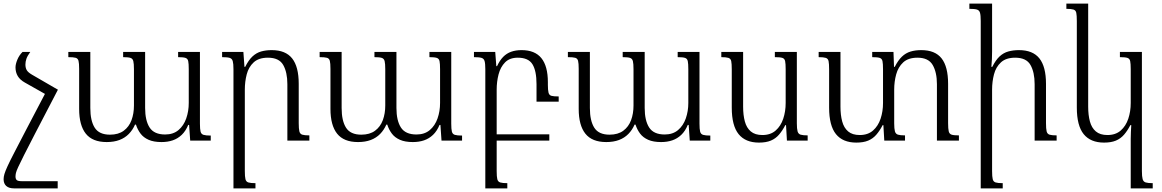

<svg xmlns="http://www.w3.org/2000/svg" viewBox="-50 -780 6448 1065"><path d="M271 -282 143 -36Q105 37 83.5 80Q62 123 51.5 145.5Q41 168 38.5 179Q36 190 36 199Q36 212 42.5 218.5Q49 225 71 225H270V265H30Q-1 265 -15.5 251.5Q-30 238 -30 214Q-30 201 -25.5 185.5Q-21 170 -8 141.5Q5 113 30.5 64Q56 15 97 -64L217 -293ZM118 -492Q102 -470 96.5 -454Q91 -438 91 -422Q91 -404 98 -391.5Q105 -379 127 -366L272 -282L219 -248L88 -322Q61 -337 48.5 -358Q36 -379 36 -406Q36 -424 46 -448.5Q56 -473 75 -492Z M938 -492H1059V-94Q1059 -64 1062.5 -50Q1066 -36 1079 -32Q1092 -28 1119 -28V0H1005L999 -87H994Q980 -53 958 -32Q936 -11 908 -1.5Q880 8 846 8Q803 8 774.5 -4.5Q746 -17 729.5 -39Q713 -61 704 -89H699Q686 -59 664.5 -37Q643 -15 612.5 -3.5Q582 8 542 8Q463 8 426 -38.5Q389 -85 389 -176V-398Q389 -429 385.5 -442.5Q382 -456 369.5 -459.5Q357 -463 329 -463V-492H451V-181Q451 -110 475.5 -71.5Q500 -33 560 -33Q607 -33 636.5 -55Q666 -77 679.5 -113.5Q693 -150 693 -195V-396Q693 -427 689.5 -441Q686 -455 673.5 -459Q661 -463 633 -463V-492H755V-181Q755 -111 780 -72.5Q805 -34 866 -34Q911 -34 940 -58.5Q969 -83 983 -123Q997 -163 997 -209V-396Q997 -427 994 -441Q991 -455 978.5 -459Q966 -463 938 -463Z M1666 -29V0H1544V-313Q1544 -379 1521 -419.5Q1498 -460 1436 -460Q1385 -460 1357 -434Q1329 -408 1318.5 -367.5Q1308 -327 1308 -283V169Q1308 200 1311.5 214Q1315 228 1327.5 232Q1340 236 1367 236V265H1245V-396Q1245 -427 1241 -441Q1237 -455 1224 -459Q1211 -463 1182 -463V-492H1300L1306 -409H1310Q1329 -447 1350.5 -467Q1372 -487 1398.5 -494.5Q1425 -502 1457 -502Q1534 -502 1570.5 -456Q1607 -410 1607 -315V-97Q1607 -66 1610.5 -51.5Q1614 -37 1626.5 -33Q1639 -29 1666 -29Z M2332 -492H2453V-94Q2453 -64 2456.5 -50Q2460 -36 2473 -32Q2486 -28 2513 -28V0H2399L2393 -87H2388Q2374 -53 2352 -32Q2330 -11 2302 -1.5Q2274 8 2240 8Q2197 8 2168.5 -4.5Q2140 -17 2123.5 -39Q2107 -61 2098 -89H2093Q2080 -59 2058.5 -37Q2037 -15 2006.5 -3.5Q1976 8 1936 8Q1857 8 1820 -38.5Q1783 -85 1783 -176V-398Q1783 -429 1779.5 -442.5Q1776 -456 1763.5 -459.5Q1751 -463 1723 -463V-492H1845V-181Q1845 -110 1869.5 -71.5Q1894 -33 1954 -33Q2001 -33 2030.5 -55Q2060 -77 2073.5 -113.5Q2087 -150 2087 -195V-396Q2087 -427 2083.5 -441Q2080 -455 2067.5 -459Q2055 -463 2027 -463V-492H2149V-181Q2149 -111 2174 -72.5Q2199 -34 2260 -34Q2305 -34 2334 -58.5Q2363 -83 2377 -123Q2391 -163 2391 -209V-396Q2391 -427 2388 -441Q2385 -455 2372.5 -459Q2360 -463 2332 -463Z M2705 169Q2705 200 2708.5 214Q2712 228 2724.5 232Q2737 236 2764 236V265H2642V-396Q2642 -427 2638 -441Q2634 -455 2621 -459Q2608 -463 2579 -463V-492H2697L2703 -413H2707Q2722 -445 2741 -464.5Q2760 -484 2785.5 -493Q2811 -502 2843 -502Q2917 -502 2953 -457.5Q2989 -413 2989 -324V-309Q2989 -281 2992.5 -266.5Q2996 -252 3008.5 -248.5Q3021 -245 3049 -245V-216H2926V-313Q2926 -387 2903.5 -423.5Q2881 -460 2822 -460Q2777 -460 2751.5 -434Q2726 -408 2715.5 -367.5Q2705 -327 2705 -283ZM2690 0V-35H2997V0Z M3709 -492H3830V-94Q3830 -64 3833.5 -50Q3837 -36 3850 -32Q3863 -28 3890 -28V0H3776L3770 -87H3765Q3751 -53 3729 -32Q3707 -11 3679 -1.5Q3651 8 3617 8Q3574 8 3545.5 -4.5Q3517 -17 3500.5 -39Q3484 -61 3475 -89H3470Q3457 -59 3435.5 -37Q3414 -15 3383.5 -3.5Q3353 8 3313 8Q3234 8 3197 -38.5Q3160 -85 3160 -176V-398Q3160 -429 3156.5 -442.5Q3153 -456 3140.5 -459.5Q3128 -463 3100 -463V-492H3222V-181Q3222 -110 3246.5 -71.5Q3271 -33 3331 -33Q3378 -33 3407.5 -55Q3437 -77 3450.5 -113.5Q3464 -150 3464 -195V-396Q3464 -427 3460.5 -441Q3457 -455 3444.5 -459Q3432 -463 3404 -463V-492H3526V-181Q3526 -111 3551 -72.5Q3576 -34 3637 -34Q3682 -34 3711 -58.5Q3740 -83 3754 -123Q3768 -163 3768 -209V-396Q3768 -427 3765 -441Q3762 -455 3749.5 -459Q3737 -463 3709 -463Z M4160 11Q4085 11 4047 -36Q4009 -83 4009 -183V-395Q4009 -427 4006 -441Q4003 -455 3990.5 -459Q3978 -463 3951 -463V-492H4072V-188Q4072 -142 4081.5 -106.5Q4091 -71 4114.5 -51Q4138 -31 4179 -31Q4224 -31 4252.5 -56Q4281 -81 4294.5 -121.5Q4308 -162 4308 -209V-396Q4308 -427 4305 -441Q4302 -455 4289.5 -459Q4277 -463 4248 -463V-492H4370V-96Q4370 -66 4374 -51.5Q4378 -37 4391 -33Q4404 -29 4430 -29V0H4315L4310 -86H4306Q4290 -55 4271 -33Q4252 -11 4225.5 0Q4199 11 4160 11Z M5209 -97Q5209 -66 5212.5 -51.5Q5216 -37 5228.5 -33Q5241 -29 5269 -29V0H5147V-313Q5147 -379 5123.5 -419.5Q5100 -460 5039 -460Q4988 -460 4960 -434Q4932 -408 4921 -367.5Q4910 -327 4910 -283V-96Q4910 -66 4914 -51.5Q4918 -37 4931 -33Q4944 -29 4970 -29V0H4855L4850 -86H4846Q4830 -55 4811 -33Q4792 -11 4765.5 0Q4739 11 4700 11Q4625 11 4587 -36Q4549 -83 4549 -183V-395Q4549 -427 4546 -441Q4543 -455 4530.5 -459Q4518 -463 4491 -463V-492H4612V-188Q4612 -142 4621.5 -106.5Q4631 -71 4654.5 -51Q4678 -31 4719 -31Q4764 -31 4792.5 -56Q4821 -81 4834.5 -121.5Q4848 -162 4848 -209V-396Q4848 -427 4845 -441Q4842 -455 4829.5 -459Q4817 -463 4788 -463V-492H4906L4909 -409H4913Q4932 -446 4953 -466Q4974 -486 5000.5 -494Q5027 -502 5060 -502Q5137 -502 5173 -456Q5209 -410 5209 -315Z M5811 -29V0H5689V-313Q5689 -379 5666 -419.5Q5643 -460 5581 -460Q5530 -460 5502 -434Q5474 -408 5463.5 -367.5Q5453 -327 5453 -283V169Q5453 200 5456.5 214Q5460 228 5472.5 232Q5485 236 5512 236V265H5390V-664Q5390 -695 5386 -709Q5382 -723 5369 -727Q5356 -731 5327 -731V-760H5453V-494Q5453 -472 5452 -451Q5451 -430 5449 -409H5454Q5473 -447 5494.5 -467Q5516 -487 5543 -494.5Q5570 -502 5602 -502Q5679 -502 5715.5 -456Q5752 -410 5752 -315V-97Q5752 -66 5755.5 -51.5Q5759 -37 5771.5 -33Q5784 -29 5811 -29Z M6222 265V-10Q6222 -30 6223 -48.5Q6224 -67 6225 -86H6220Q6204 -55 6185 -33Q6166 -11 6139.5 0Q6113 11 6074 11Q5999 11 5961 -36Q5923 -83 5923 -183V-663Q5923 -695 5920 -709Q5917 -723 5904.5 -727Q5892 -731 5865 -731V-760H5986V-188Q5986 -142 5995.5 -106.5Q6005 -71 6028.5 -51Q6052 -31 6093 -31Q6138 -31 6166.5 -56Q6195 -81 6208.5 -121.5Q6222 -162 6222 -209V-396Q6222 -427 6219 -441Q6216 -455 6203.5 -459Q6191 -463 6162 -463V-492H6284V169Q6284 199 6288 213.5Q6292 228 6305 232Q6318 236 6344 236V265Z"/></svg>

Font: Noto Serif Armenian Light
Style: Regular
Weight: 300
Version: Version 2.007